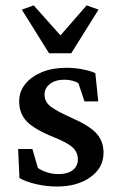

<svg xmlns="http://www.w3.org/2000/svg" viewBox="-20 -681 436 709"><path d="M190.4 7.8Q153.3 7.8 115.7 -0.5Q78.1 -8.8 51.8 -23.4L46.9 -130.9H99.6L120.1 -60.5Q154.3 -38.1 197.3 -38.1Q229.5 -38.1 248.5 -52.7Q267.6 -67.4 267.6 -92.8Q267.6 -117.2 249.5 -135.3Q231.4 -153.3 177.7 -174.8Q107.4 -203.1 79.1 -232.4Q50.8 -261.7 50.8 -306.6Q50.8 -342.8 73.2 -370.6Q95.7 -398.4 134.8 -414.6Q173.8 -430.7 225.6 -430.7Q253.9 -430.7 283.2 -425.3Q312.5 -419.9 332 -411.1L342.8 -306.6H292L269.5 -374Q259.8 -379.9 246.1 -383.3Q232.4 -386.7 217.8 -386.7Q184.6 -386.7 164.6 -371.1Q144.5 -355.5 144.5 -332Q144.5 -304.7 167 -287.6Q189.5 -270.5 246.1 -245.1Q310.5 -216.8 336.4 -188Q362.3 -159.2 362.3 -117.2Q362.3 -61.5 314 -26.9Q265.6 7.8 190.4 7.8ZM343.8 -645.5 243.2 -484.4H161.1L60.5 -645.5L104.5 -661.1L233.4 -516.6H173.8L299.8 -661.1Z"/></svg>

Font: Crimson Pro Medium
Style: Regular
Weight: 500
Designer: Jacques Le Bailly
Foundry: Baron von Fonthausen
Version: Version 1.003